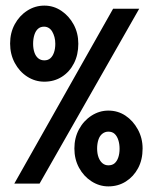

<svg xmlns="http://www.w3.org/2000/svg" viewBox="-20 -654 540 684"><path d="M31 0 383 -623H476L121 0ZM366 10Q334 10 306 -8Q278 -26 261.5 -56.5Q245 -87 245 -125Q245 -163 261.5 -193.5Q278 -224 306 -242Q334 -260 366 -260Q400 -260 427 -242Q454 -224 471 -193Q488 -162 488 -125Q488 -85 472 -55Q456 -25 428.5 -7.5Q401 10 366 10ZM366 -65Q380 -65 388.5 -72.5Q397 -80 401.5 -93.5Q406 -107 406 -124Q406 -141 401.5 -155Q397 -169 388.5 -177Q380 -185 366 -185Q354 -185 344.5 -177.5Q335 -170 330.5 -156Q326 -142 326 -125Q326 -107 331 -93.5Q336 -80 345 -72.5Q354 -65 366 -65ZM138 -363Q105 -363 77 -381Q49 -399 32.5 -430Q16 -461 16 -499Q16 -537 32.5 -567.5Q49 -598 77 -616Q105 -634 138 -634Q171 -634 198.5 -615.5Q226 -597 242.5 -566.5Q259 -536 259 -498Q259 -459 243.5 -428.5Q228 -398 200.5 -380.5Q173 -363 138 -363ZM138 -439Q151 -439 159.5 -446.5Q168 -454 172.5 -467.5Q177 -481 177 -498Q177 -511 174 -522Q171 -533 166 -541.5Q161 -550 153.5 -554.5Q146 -559 137 -559Q124 -559 115.5 -551.5Q107 -544 102.5 -530Q98 -516 98 -498Q98 -481 102.5 -467.5Q107 -454 116 -446.5Q125 -439 138 -439Z"/></svg>

Font: Inconsolata ExtraBold
Style: Regular
Weight: 800
Designer: Raph Levien, Cyreal, Brenton Simpson
Foundry: Raph Levien, Cyreal, Google
Version: Version 3.001